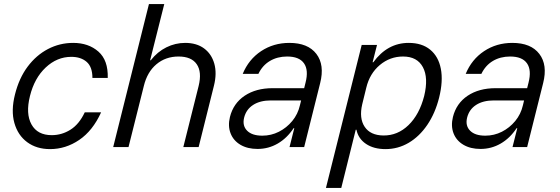

<svg xmlns="http://www.w3.org/2000/svg" viewBox="-20 -720 2740 940"><path d="M225 10Q159.2 10 113.3 -23.8Q67.5 -57.5 50.4 -117.9Q33.3 -178.3 53.3 -257.5Q73.3 -337.5 115.4 -393.8Q157.5 -450 215 -480Q272.5 -510 338.3 -510Q413.3 -510 461.7 -467.5Q510 -425 507.5 -338.3H432.5Q432.5 -392.5 404.2 -417.1Q375.8 -441.7 329.2 -441.7Q259.2 -441.7 203.8 -389.6Q148.3 -337.5 126.7 -250Q105 -163.3 134.2 -110.8Q163.3 -58.3 233.3 -58.3Q282.5 -58.3 325 -85Q367.5 -111.7 395 -170H475Q434.2 -80 367.9 -35Q301.7 10 225 10Z M534.2 0 709.2 -700H784.2L715 -425H718.3Q750.8 -466.7 794.6 -488.3Q838.3 -510 886.7 -510Q942.5 -510 979.2 -482.9Q1015.8 -455.8 1029.2 -408.3Q1042.5 -360.8 1027.5 -300.8L952.5 0H877.5L952.5 -299.2Q969.2 -367.5 943.3 -405.4Q917.5 -443.3 854.2 -443.3Q790.8 -443.3 745.8 -405.4Q700.8 -367.5 684.2 -299.2L609.2 0Z M1240.8 9.2Q1191.7 9.2 1157.1 -11.2Q1122.5 -31.7 1108.8 -67.5Q1095 -103.3 1105.8 -147.5Q1122.5 -214.2 1177.9 -251.3Q1233.3 -288.3 1315 -288.3H1469.2L1475.8 -315Q1491.7 -376.7 1468.3 -410Q1445 -443.3 1385.8 -443.3Q1338.3 -443.3 1301.7 -421.7Q1265 -400 1245 -358.3H1168.3Q1197.5 -429.2 1258.3 -469.6Q1319.2 -510 1396.7 -510Q1487.5 -510 1528.8 -456.2Q1570 -402.5 1547.5 -313.3L1469.2 0H1397.5L1420.8 -92.5H1417.5Q1385 -43.3 1339.6 -17.1Q1294.2 9.2 1240.8 9.2ZM1264.2 -55.8Q1307.5 -55.8 1345.4 -75Q1383.3 -94.2 1410.8 -127.5Q1438.3 -160.8 1448.3 -204.2L1454.2 -228.3H1305.8Q1253.3 -228.3 1219.2 -206.2Q1185 -184.2 1175 -143.3Q1165.8 -104.2 1190 -80Q1214.2 -55.8 1264.2 -55.8Z M1575.8 200 1750.8 -500H1825.8L1804.2 -415H1807.5Q1876.7 -510 1980.8 -510Q2045.8 -510 2086.2 -476.7Q2126.7 -443.3 2138.3 -383.3Q2150 -323.3 2130 -242.5Q2110.8 -165.8 2072.1 -108.8Q2033.3 -51.7 1980.8 -20.8Q1928.3 10 1867.5 10Q1810 10 1772.1 -15.4Q1734.2 -40.8 1725 -85H1721.7L1650.8 200ZM1856.7 -56.7Q1926.7 -55.8 1980 -107.5Q2033.3 -159.2 2056.7 -250Q2078.3 -339.2 2050.4 -391.2Q2022.5 -443.3 1953.3 -443.3Q1889.2 -443.3 1839.6 -401.7Q1790 -360 1773.3 -290.8L1753.3 -209.2Q1737.5 -140.8 1765.4 -99.2Q1793.3 -57.5 1856.7 -56.7Z M2332.5 9.2Q2283.3 9.2 2248.8 -11.2Q2214.2 -31.7 2200.4 -67.5Q2186.7 -103.3 2197.5 -147.5Q2214.2 -214.2 2269.6 -251.3Q2325 -288.3 2406.7 -288.3H2560.8L2567.5 -315Q2583.3 -376.7 2560 -410Q2536.7 -443.3 2477.5 -443.3Q2430 -443.3 2393.3 -421.7Q2356.7 -400 2336.7 -358.3H2260Q2289.2 -429.2 2350 -469.6Q2410.8 -510 2488.3 -510Q2579.2 -510 2620.4 -456.2Q2661.7 -402.5 2639.2 -313.3L2560.8 0H2489.2L2512.5 -92.5H2509.2Q2476.7 -43.3 2431.2 -17.1Q2385.8 9.2 2332.5 9.2ZM2355.8 -55.8Q2399.2 -55.8 2437.1 -75Q2475 -94.2 2502.5 -127.5Q2530 -160.8 2540 -204.2L2545.8 -228.3H2397.5Q2345 -228.3 2310.8 -206.2Q2276.7 -184.2 2266.7 -143.3Q2257.5 -104.2 2281.7 -80Q2305.8 -55.8 2355.8 -55.8Z"/></svg>

Font: Funnel Sans Light Light
Style: Italic
Weight: 300
Italic angle: -14.036°
Version: Version 1.000